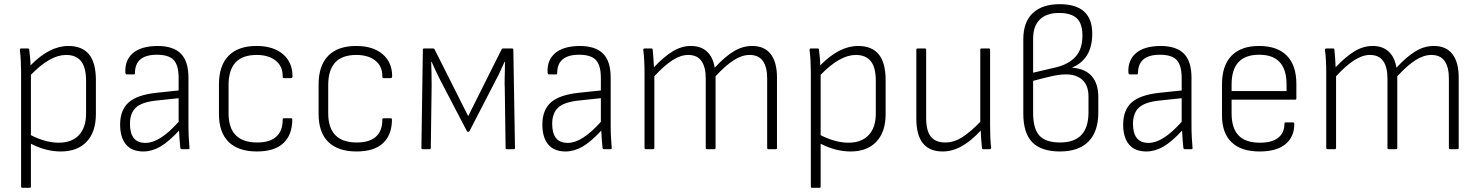

<svg xmlns="http://www.w3.org/2000/svg" viewBox="-20 -714 7083 919"><path d="M87 185Q81 185 81 179V-371Q81 -395 79.5 -423Q78 -451 75 -475Q75 -482 81 -482H114Q120 -482 120 -476Q122 -459 124 -438.5Q126 -418 126 -401Q217 -494 307 -494Q373 -494 406 -454Q439 -414 439 -330V-168Q439 -83 395 -36Q351 11 271 11Q200 11 128 -26V179Q128 185 122 185ZM296 -451Q220 -451 128 -356V-67Q161 -50 195 -40.5Q229 -31 261 -31Q324 -31 358 -67.5Q392 -104 392 -171V-327Q392 -391 368 -421Q344 -451 296 -451Z M666 11Q611 11 583 -22.5Q555 -56 555 -118Q555 -187 595.5 -223.5Q636 -260 730 -270L835 -281V-341Q835 -401 811.5 -426.5Q788 -452 731 -452Q626 -452 626 -364Q626 -358 621 -358H586Q581 -358 580 -367Q577 -426 616 -459.5Q655 -493 733 -494Q809 -494 845.5 -457.5Q882 -421 882 -342V-115Q882 -83 883.5 -56.5Q885 -30 887 -6Q888 0 882 0H850Q844 0 843 -7Q841 -24 839.5 -46Q838 -68 837 -89Q787 -35 747 -12Q707 11 666 11ZM602 -121Q602 -77 620 -53.5Q638 -30 677 -30Q745 -30 835 -131V-244L731 -233Q660 -226 631 -199.5Q602 -173 602 -121Z M1210 11Q1121 11 1074.5 -34.5Q1028 -80 1028 -168V-310Q1028 -400 1074 -447Q1120 -494 1208 -494Q1288 -494 1334 -455Q1380 -416 1380 -350Q1380 -340 1373 -340H1339Q1333 -340 1333 -348Q1334 -396 1300 -423.5Q1266 -451 1208 -451Q1074 -451 1074 -307V-172Q1074 -32 1211 -32Q1271 -32 1302 -59.5Q1333 -87 1333 -140Q1333 -148 1338 -148H1373Q1379 -148 1379 -142Q1379 -69 1336.5 -29Q1294 11 1210 11Z M1687 11Q1598 11 1551.5 -34.5Q1505 -80 1505 -168V-310Q1505 -400 1551 -447Q1597 -494 1685 -494Q1765 -494 1811 -455Q1857 -416 1857 -350Q1857 -340 1850 -340H1816Q1810 -340 1810 -348Q1811 -396 1777 -423.5Q1743 -451 1685 -451Q1551 -451 1551 -307V-172Q1551 -32 1688 -32Q1748 -32 1779 -59.5Q1810 -87 1810 -140Q1810 -148 1815 -148H1850Q1856 -148 1856 -142Q1856 -69 1813.5 -29Q1771 11 1687 11Z M2003 0Q1997 0 1997 -6L2004 -476Q2004 -482 2010 -482H2054Q2058 -482 2060 -478L2221 -158L2381 -478Q2383 -482 2387 -482H2431Q2437 -482 2437 -476L2445 -6Q2445 0 2439 0H2406Q2400 0 2400 -6L2396 -296Q2395 -311 2395.5 -333.5Q2396 -356 2396.5 -379Q2397 -402 2397 -418H2395Q2385 -396 2375 -374Q2365 -352 2355 -334L2227 -86Q2225 -83 2221 -83Q2216 -83 2215 -86L2084 -337Q2075 -355 2065 -376Q2055 -397 2046 -418H2044Q2045 -395 2045.5 -359.5Q2046 -324 2046 -304L2042 -6Q2042 0 2036 0Z M2687 11Q2632 11 2604 -22.5Q2576 -56 2576 -118Q2576 -187 2616.5 -223.5Q2657 -260 2751 -270L2856 -281V-341Q2856 -401 2832.5 -426.5Q2809 -452 2752 -452Q2647 -452 2647 -364Q2647 -358 2642 -358H2607Q2602 -358 2601 -367Q2598 -426 2637 -459.5Q2676 -493 2754 -494Q2830 -494 2866.5 -457.5Q2903 -421 2903 -342V-115Q2903 -83 2904.5 -56.5Q2906 -30 2908 -6Q2909 0 2903 0H2871Q2865 0 2864 -7Q2862 -24 2860.5 -46Q2859 -68 2858 -89Q2808 -35 2768 -12Q2728 11 2687 11ZM2623 -121Q2623 -77 2641 -53.5Q2659 -30 2698 -30Q2766 -30 2856 -131V-244L2752 -233Q2681 -226 2652 -199.5Q2623 -173 2623 -121Z M3071 0Q3065 0 3065 -6V-367Q3065 -396 3063.5 -423.5Q3062 -451 3059 -475Q3059 -482 3066 -482H3098Q3103 -482 3104 -477Q3106 -457 3107.5 -436Q3109 -415 3110 -392Q3157 -442 3199.5 -468Q3242 -494 3287 -494Q3335 -494 3364 -467Q3393 -440 3401 -390Q3449 -442 3491.5 -468Q3534 -494 3580 -494Q3639 -494 3669 -455Q3699 -416 3699 -343V-6Q3699 0 3693 0H3658Q3652 0 3652 -6V-339Q3652 -393 3631.5 -422Q3611 -451 3568 -451Q3531 -451 3491.5 -425.5Q3452 -400 3405 -349V-6Q3405 0 3399 0H3364Q3358 0 3358 -6V-339Q3358 -393 3337.5 -422Q3317 -451 3274 -451Q3238 -451 3198.5 -425.5Q3159 -400 3112 -349V-6Q3112 0 3106 0Z M3867 185Q3861 185 3861 179V-371Q3861 -395 3859.5 -423Q3858 -451 3855 -475Q3855 -482 3861 -482H3894Q3900 -482 3900 -476Q3902 -459 3904 -438.5Q3906 -418 3906 -401Q3997 -494 4087 -494Q4153 -494 4186 -454Q4219 -414 4219 -330V-168Q4219 -83 4175 -36Q4131 11 4051 11Q3980 11 3908 -26V179Q3908 185 3902 185ZM4076 -451Q4000 -451 3908 -356V-67Q3941 -50 3975 -40.5Q4009 -31 4041 -31Q4104 -31 4138 -67.5Q4172 -104 4172 -171V-327Q4172 -391 4148 -421Q4124 -451 4076 -451Z M4492 11Q4366 11 4366 -146V-476Q4366 -482 4372 -482H4407Q4413 -482 4413 -476V-149Q4413 -88 4435.5 -60Q4458 -32 4504 -32Q4547 -32 4587 -58Q4627 -84 4672 -131V-476Q4672 -482 4678 -482H4713Q4719 -482 4719 -476V-115Q4719 -87 4720 -60Q4721 -33 4724 -6Q4724 0 4717 0H4686Q4680 0 4680 -6Q4678 -26 4676.5 -47Q4675 -68 4674 -89Q4629 -40 4584 -14.5Q4539 11 4492 11Z M5053 11Q4964 11 4921 -33Q4878 -77 4878 -170V-526Q4878 -609 4923.5 -651.5Q4969 -694 5052 -694Q5208 -694 5208 -553Q5208 -431 5112 -391V-390Q5175 -385 5206 -349Q5237 -313 5237 -250V-176Q5237 -84 5190 -36.5Q5143 11 5053 11ZM4925 -366 5036 -392Q5096 -407 5128.5 -443Q5161 -479 5161 -544Q5161 -601 5134 -626.5Q5107 -652 5048 -652Q4990 -652 4957.5 -621Q4925 -590 4925 -529ZM5054 -32Q5190 -32 5190 -176V-252Q5190 -304 5161.5 -331Q5133 -358 5081 -358Q5051 -358 5008 -348Q4965 -338 4925 -327V-174Q4925 -98 4955 -65Q4985 -32 5054 -32Z M5467 11Q5412 11 5384 -22.5Q5356 -56 5356 -118Q5356 -187 5396.5 -223.5Q5437 -260 5531 -270L5636 -281V-341Q5636 -401 5612.5 -426.5Q5589 -452 5532 -452Q5427 -452 5427 -364Q5427 -358 5422 -358H5387Q5382 -358 5381 -367Q5378 -426 5417 -459.5Q5456 -493 5534 -494Q5610 -494 5646.5 -457.5Q5683 -421 5683 -342V-115Q5683 -83 5684.5 -56.5Q5686 -30 5688 -6Q5689 0 5683 0H5651Q5645 0 5644 -7Q5642 -24 5640.5 -46Q5639 -68 5638 -89Q5588 -35 5548 -12Q5508 11 5467 11ZM5403 -121Q5403 -77 5421 -53.5Q5439 -30 5478 -30Q5546 -30 5636 -131V-244L5532 -233Q5461 -226 5432 -199.5Q5403 -173 5403 -121Z M6009 11Q5921 11 5875 -33Q5829 -77 5829 -162V-310Q5829 -400 5874.5 -447Q5920 -494 6006 -494Q6094 -494 6139.5 -447.5Q6185 -401 6185 -312V-243Q6185 -237 6179 -237H5875V-172Q5875 -100 5908.5 -65.5Q5942 -31 6011 -31Q6069 -31 6098.5 -55Q6128 -79 6128 -122Q6128 -128 6134 -128H6170Q6174 -128 6175 -123Q6176 -60 6133.5 -24.5Q6091 11 6009 11ZM5875 -278H6138V-310Q6138 -452 6007 -452Q5875 -452 5875 -310Z M6334 0Q6328 0 6328 -6V-367Q6328 -396 6326.5 -423.5Q6325 -451 6322 -475Q6322 -482 6329 -482H6361Q6366 -482 6367 -477Q6369 -457 6370.5 -436Q6372 -415 6373 -392Q6420 -442 6462.5 -468Q6505 -494 6550 -494Q6598 -494 6627 -467Q6656 -440 6664 -390Q6712 -442 6754.5 -468Q6797 -494 6843 -494Q6902 -494 6932 -455Q6962 -416 6962 -343V-6Q6962 0 6956 0H6921Q6915 0 6915 -6V-339Q6915 -393 6894.5 -422Q6874 -451 6831 -451Q6794 -451 6754.5 -425.5Q6715 -400 6668 -349V-6Q6668 0 6662 0H6627Q6621 0 6621 -6V-339Q6621 -393 6600.5 -422Q6580 -451 6537 -451Q6501 -451 6461.5 -425.5Q6422 -400 6375 -349V-6Q6375 0 6369 0Z"/></svg>

Font: Sofia Sans Semi Condensed Light
Style: Regular
Weight: 300
Designer: Botio Nikoltchev, Ani Petrova
Foundry: lettersoup
Version: Version 4.100; ttfautohint (v1.8.4.7-5d5b)